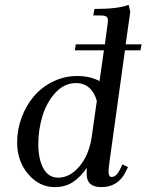

<svg xmlns="http://www.w3.org/2000/svg" viewBox="-20 -766 605 793"><path d="M50.8 -178.2Q50.8 -231 69.3 -280.8Q87.9 -330.6 120.1 -368.4Q152.3 -406.2 199.2 -429.2Q246.1 -452.1 298.8 -452.1Q351.6 -452.1 391.1 -431.2L409.2 -558.1H289.1L293 -583H413.1L423.8 -662.1Q425.8 -675.8 425.8 -682.1Q425.8 -693.4 418.9 -697.8Q412.1 -702.1 395 -702.1H365.2L370.1 -729Q470.2 -729 511.2 -746.1L518.1 -717.8L499 -583H564.9L560.1 -558.1H496.1L433.1 -104Q428.2 -68.8 428.2 -58.1Q428.2 -35.2 440.9 -35.2Q460 -35.2 475.1 -64.9L485.8 -86.9L508.8 -76.2L498 -54.2Q466.8 6.8 397.9 6.8Q337.9 6.8 337.9 -47.9Q337.9 -64.5 338.9 -73.2Q312.5 -34.7 281 -13.9Q249.5 6.8 206.1 6.8Q142.1 6.8 96.4 -46.9Q50.8 -100.6 50.8 -178.2ZM138.2 -169.9Q138.2 -108.4 159.4 -70.3Q180.7 -32.2 220.2 -32.2Q268.6 -32.2 308.1 -78.9Q347.7 -125.5 358.9 -201.2L379.9 -349.1Q370.6 -383.8 348.6 -403.3Q326.7 -422.9 293.9 -422.9Q245.6 -422.9 209 -383.1Q172.4 -343.3 155.3 -286.6Q138.2 -230 138.2 -169.9Z"/></svg>

Font: Dihjauti S
Style: Bold Italic
Weight: 700
Italic angle: -9°
Designer: T. Christopher White
Version: Version 3.0.0